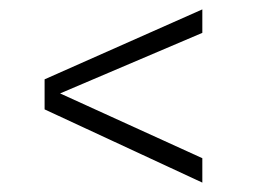

<svg xmlns="http://www.w3.org/2000/svg" viewBox="-20 -468 539 409"><path d="M75 -235V-299L411 -448V-398L108 -269L411 -131V-79Z"/></svg>

Font: Bellota Text Light
Style: Regular
Weight: 300
Designer: Kemie Guaida
Foundry: Kemie Guaida
Version: Version 4.001